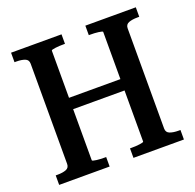

<svg xmlns="http://www.w3.org/2000/svg" viewBox="-125 -840 984 969"><g transform="rotate(-20 367.0 -355.0)"><path d="M173 -396H552V-335H173ZM32 0V-51H42Q70 -51 88 -58Q106 -65 106 -86V-624Q106 -645 88 -652Q70 -659 42 -659H32V-710H303V-659H295Q285 -659 273 -658.5Q261 -658 251 -656.5Q241 -655 235 -653.5Q229 -652 229 -649V-61Q229 -58 235 -56.5Q241 -55 251 -53.5Q261 -52 272.5 -51.5Q284 -51 295 -51H303V0ZM431 0V-51H438Q449 -51 461 -51.5Q473 -52 482.5 -53.5Q492 -55 498.5 -56.5Q505 -58 505 -61V-649Q505 -652 498.5 -653.5Q492 -655 482.5 -656.5Q473 -658 461 -658.5Q449 -659 438 -659H431V-710H702V-659H692Q664 -659 645.5 -652Q627 -645 627 -624V-86Q627 -65 645.5 -58Q664 -51 692 -51H702V0Z"/></g></svg>

Font: Roboto Serif 28pt Condensed Medium
Style: Regular
Weight: 500
Width: 3
Designer: Greg Gazdowicz
Foundry: Commercial Type
Version: Version 1.008